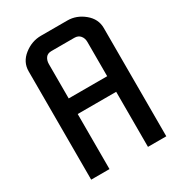

<svg xmlns="http://www.w3.org/2000/svg" viewBox="-156 -713 724 802"><g transform="rotate(-30 206.0 -312.5)"><path d="M409.7 0H321.3V-265.6H135.7V0H47.4V-522.5Q47.4 -566.9 84.5 -596.2Q121.6 -625.5 166.5 -625.5H293.5Q337.4 -625.5 373.5 -595.7Q409.7 -565.9 409.7 -522.5ZM321.3 -340.8V-506.3Q321.3 -523.9 311.3 -536.1Q301.3 -548.3 282.7 -548.3H172.4Q153.3 -548.3 144.5 -536.1Q135.7 -523.9 135.7 -506.3V-340.8Z"/></g></svg>

Font: Uroob
Style: Regular
Weight: 400
Designer: Hussain K H
Foundry: Swanthanthra Malayalam Computing(http://smc.org.in)
Version: Version 2.0.0+20200101